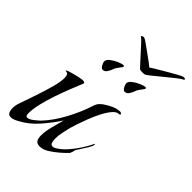

<svg xmlns="http://www.w3.org/2000/svg" viewBox="-194 -737 828 828"><g transform="rotate(45 220.0 -322.5)"><path d="M202 3Q184 3 178 -7.5Q172 -18 172 -34Q172 -60 180.5 -92.5Q189 -125 196 -150Q170 -110 136 -71Q102 -32 58 -9Q51 -5 42 -1.5Q33 2 25 2Q11 2 6.5 -8Q2 -18 2 -29V-33Q2 -49 8 -65.5Q14 -82 19 -97Q27 -120 38.5 -154.5Q50 -189 59.5 -224Q69 -259 69 -281Q69 -290 66.5 -298Q64 -306 53 -307Q53 -307 51.5 -307Q50 -307 50 -308Q50 -311 60.5 -314.5Q71 -318 86 -322Q101 -326 114 -328.5Q127 -331 131 -331Q133 -331 138.5 -330Q144 -329 144 -324Q144 -322 143 -321Q133 -297 120 -264Q107 -231 94.5 -194.5Q82 -158 74 -123.5Q66 -89 66 -62Q66 -57 68 -52Q70 -47 76 -47Q87 -47 103.5 -60Q120 -73 127 -80Q164 -119 194 -175Q224 -231 240 -282Q245 -297 250 -303.5Q255 -310 268 -320Q284 -331 303.5 -340Q323 -349 343 -349Q345 -349 348 -346.5Q351 -344 351 -341Q351 -339 348.5 -338.5Q346 -338 344 -338Q331 -338 317 -322Q303 -306 290 -281Q277 -256 266.5 -229Q256 -202 248.5 -179.5Q241 -157 238 -146Q234 -127 229.5 -108Q225 -89 225 -69Q225 -61 227.5 -48.5Q230 -36 242 -36Q249 -36 256 -41Q278 -54 298 -76.5Q318 -99 335 -125.5Q352 -152 362 -174Q364 -173 364 -170Q364 -162 353.5 -144.5Q343 -127 332.5 -111.5Q322 -96 321 -93Q320 -86 318.5 -81.5Q317 -77 314 -70Q302 -57 282.5 -40Q263 -23 242 -10Q221 3 202 3ZM294 -423Q286 -423 279.5 -435Q273 -447 273 -454Q273 -465 287.5 -476Q302 -487 319 -494Q336 -501 343 -501Q347 -501 348 -498V-494Q340 -482 333 -473.5Q326 -465 324 -456Q321 -447 313.5 -435Q306 -423 294 -423ZM160 -423Q152 -423 145.5 -435Q139 -447 139 -454Q139 -465 153.5 -476Q168 -487 185 -494Q202 -501 209 -501Q213 -501 214 -498V-494Q206 -482 199 -473.5Q192 -465 190 -456Q187 -447 179.5 -435Q172 -423 160 -423ZM288 -536Q277 -536 272 -539Q271 -540 257.5 -554.5Q244 -569 227 -588Q210 -607 195.5 -622.5Q181 -638 178 -639Q175 -641 175 -643Q175 -646 181 -647.5Q187 -649 191 -647Q193 -647 208 -636.5Q223 -626 242.5 -612Q262 -598 277.5 -586.5Q293 -575 295 -572Q300 -576 319.5 -587.5Q339 -599 362.5 -613Q386 -627 404.5 -637Q423 -647 426 -647Q428 -648 432 -648Q437 -648 439.5 -645.5Q442 -643 436 -639Q428 -636 408.5 -620.5Q389 -605 366.5 -586.5Q344 -568 326.5 -554Q309 -540 306 -539Q302 -536 288 -536Z"/></g></svg>

Font: Beau Rivage
Style: Regular
Weight: 400
Designer: Robert E. Leuschke
Foundry: Robert E. Leuschke
Version: Version 1.010; ttfautohint (v1.8.3)